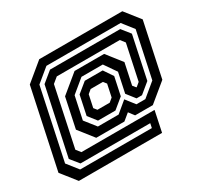

<svg xmlns="http://www.w3.org/2000/svg" viewBox="-169 -952 1249 1193"><g transform="rotate(-30 456.0 -355.0)"><path d="M75.5 34 -9 -73 111 -637 240.5 -744H836.5L921 -637L839 -251L709 -144H582L552.5 -183L505 -144H303L219 -251L264 -464L394 -571H606L690 -464L658 -313L675.5 -291H678.5L705 -313L758.5 -565L733.5 -597H281.5L242.5 -565L153.5 -145L178.5 -113H703.5L672.5 34ZM118 -23.5H632.5L639 -55H138.5L89.5 -115.5L191.5 -593.5L266 -654.5H770L818.5 -593.5L754.5 -291L681.5 -231H642.5L595.5 -291L625.5 -432L566 -518H413L319 -440.5L284.5 -278.5L347 -199.5H495.5L573 -264L623.5 -199.5H687.5L783 -278.5L853 -607L791 -686H258.5L162.5 -607L55.5 -102.5ZM366 -231 319 -291 348 -429 418.5 -486.5H547L591.5 -420.5L564 -291L491 -231ZM396.5 -291H484.5L511 -313L530 -402L512.5 -424H424.5L398 -402L379 -313Z"/></g></svg>

Font: Tourney SemiBold
Style: Italic
Weight: 600
Italic angle: -12°
Version: Version 1.015